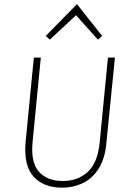

<svg xmlns="http://www.w3.org/2000/svg" viewBox="-20 -880 594 908"><path d="M272.5 7.5Q187.5 7.5 139.5 -44Q91.5 -95.5 101 -207.5L140 -607.5H173L134 -207.5Q125 -111.5 164.2 -67.8Q203.5 -24 277.5 -24Q349 -24 395.8 -67.8Q442.5 -111.5 451.5 -207.5L490.5 -607.5H523.5L483.5 -207.5Q477.5 -133 448.2 -85.2Q419 -37.5 373.5 -15Q328 7.5 272.5 7.5ZM215.5 -692.5 196.5 -710 344 -860.5 463 -710 443 -692.5 339.5 -808Z"/></svg>

Font: Karla ExtraLight
Style: Italic
Weight: 250
Italic angle: -8°
Designer: Jonathan Pinhorn
Version: Version 2.004;gftools[0.9.33]